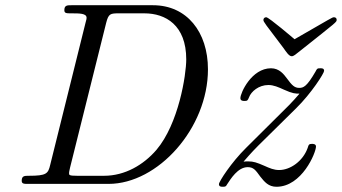

<svg xmlns="http://www.w3.org/2000/svg" viewBox="-20 -703 1307 734"><path d="M987 -627C987 -619 993 -613 1064 -519C1072 -508 1084 -488 1095 -488C1103 -488 1109 -494 1133 -513C1270 -622 1267 -618 1267 -628C1267 -633 1263 -637 1257 -637C1249 -637 1248 -634 1106 -553C1106 -553 1008 -637 998 -637H997C991 -637 987 -632 987 -627ZM817 1C817 11 826 11 832 11C843 11 844 9 848 2C862 -19 889 -64 927 -64C949 -64 957 -53 975 -28C991 -8 1006 11 1037 11C1134 11 1188 -119 1188 -143C1188 -153 1176 -153 1173 -153C1161 -153 1160 -150 1156 -137C1138 -87 1090 -53 1047 -53C1027 -53 1011 -60 991 -69C961 -82 949 -86 929 -86C924 -86 916 -86 911 -85C918 -93 939 -118 967 -146L1112 -289C1171 -347 1219 -423 1219 -432C1219 -442 1211 -442 1205 -442C1193 -442 1192 -441 1186 -429C1153 -372 1140 -367 1124 -367C1106 -367 1096 -377 1077 -403C1065 -419 1048 -442 1016 -442C942 -442 899 -348 899 -328C899 -319 906 -317 914 -317C926 -317 927 -319 932 -331C940 -353 969 -378 1006 -378C1026 -378 1044 -370 1066 -360C1099 -345 1110 -345 1125 -345C1110 -328 1101 -317 1085 -301L921 -138C865 -83 817 -9 817 1ZM63 -12C63 0 72 0 88 0H395C584 0 775 -213 775 -438C775 -581 694 -683 565 -683H253C237 -683 226 -683 226 -664C226 -652 234 -652 253 -652C284 -652 311 -652 311 -635C311 -632 311 -630 307 -616L172 -73C164 -39 158 -31 90 -31C74 -31 63 -31 63 -12ZM244 -41C244 -47 247 -57 248 -63L386 -616C395 -651 402 -652 435 -652H532C613 -652 692 -607 692 -476C692 -417 663 -230 578 -130C529 -73 458 -31 378 -31H275C244 -31 244 -34 244 -41Z"/></svg>

Font: CMU Serif
Style: Italic
Weight: 500
Italic angle: -14.04°
Version: Version 0.7.0